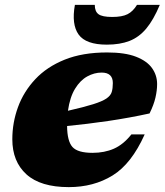

<svg xmlns="http://www.w3.org/2000/svg" viewBox="-20 -752 675 787"><path d="M573 -201Q519 -80.5 441.5 -32.8Q364 15 262 15Q146 15 88.2 -37.5Q30.5 -90 30.5 -181Q30.5 -249.5 53.8 -313Q77 -376.5 124.5 -427.2Q172 -478 245.2 -507.5Q318.5 -537 419 -537Q492.5 -537 537.5 -519.5Q582.5 -502 603.2 -472.8Q624 -443.5 624 -407.5Q624 -381.5 617.2 -352Q610.5 -322.5 593 -287Q511 -269 424.2 -256.2Q337.5 -243.5 255 -235.5Q255.5 -173.5 277 -149.5Q298.5 -125.5 359.5 -125.5Q408 -125.5 446.8 -142.5Q485.5 -159.5 518.5 -201ZM396.5 -454.5Q366.5 -454.5 337.8 -438.8Q309 -423 287.8 -388.5Q266.5 -354 258.5 -298Q324.5 -313 361.8 -324.8Q399 -336.5 416.2 -348.2Q433.5 -360 438 -375Q442.5 -390 442.5 -411.5Q442.5 -454.5 396.5 -454.5ZM440 -682.5Q480.5 -682.5 502.8 -693.8Q525 -705 541.5 -732H635Q609.5 -671 579.8 -635.2Q550 -599.5 510.8 -584.2Q471.5 -569 418 -569Q332 -569 302.2 -610.5Q272.5 -652 287 -732H368.5Q368.5 -705 383.8 -693.8Q399 -682.5 440 -682.5Z"/></svg>

Font: Newsreader Caption ExtraBold
Style: Italic
Weight: 800
Italic angle: -17°
Designer: Hugues Gentile
Foundry: Production Type
Version: Version 1.001